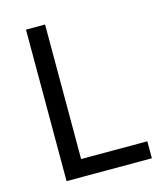

<svg xmlns="http://www.w3.org/2000/svg" viewBox="-108 -794 740 874"><g transform="rotate(-15 262.0 -357.0)"><path d="M97 0V-714H187V-80H499V0Z"/></g></svg>

Font: Noto Sans Vithkuqi
Style: Regular
Weight: 400
Version: Version 1.001